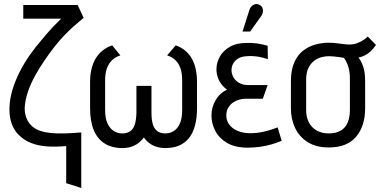

<svg xmlns="http://www.w3.org/2000/svg" viewBox="-20 -725 1895 957"><path d="M397 -636 367 -700H96V-632H285Q262 -610 244.5 -591.5Q227 -573 213 -556.5Q199 -540 185 -523Q156 -490 128 -450Q100 -410 77.5 -365.5Q55 -321 41.5 -275.5Q28 -230 27 -185Q26 -143 38.5 -108Q51 -73 76 -50Q101 -26 134.5 -12.5Q168 1 212 4.5Q256 8 310 3V188L385 212V-65Q340 -61 302 -60Q264 -59 233.5 -62Q203 -65 180 -73Q157 -81 141 -95Q121 -113 112 -136Q103 -159 103 -186Q105 -226 119 -267Q133 -308 154.5 -347Q176 -386 201 -422.5Q226 -459 250 -490Q275 -522 299 -547Q323 -572 343.5 -590.5Q364 -609 378.5 -620.5Q393 -632 397 -636Z M856 -499 813 -449Q838 -441 854.5 -425Q871 -409 879.5 -384.5Q888 -360 888 -325V-177Q888 -136 877 -110.5Q866 -85 847 -72.5Q828 -60 804 -60Q781 -60 765.5 -70.5Q750 -81 742.5 -103.5Q735 -126 735 -163V-297H660V-163Q659 -126 651.5 -103.5Q644 -81 628.5 -70.5Q613 -60 589 -60Q566 -60 546.5 -72.5Q527 -85 515.5 -110.5Q504 -136 504 -177V-325Q504 -360 513 -384.5Q522 -409 538.5 -425Q555 -441 580 -449L539 -499Q485 -480 457 -433.5Q429 -387 429 -316V-187Q429 -120 447.5 -76Q466 -32 502 -9.5Q538 13 590 13Q613 13 632.5 7Q652 1 668.5 -11Q685 -23 697 -40Q709 -23 725 -11Q741 1 761.5 7Q782 13 804 13Q882 13 922 -37Q962 -87 962 -187V-316Q962 -388 935.5 -434Q909 -480 856 -499Z M1315 -430 1314 -497Q1286 -505 1260.5 -508.5Q1235 -512 1211 -511Q1159 -511 1126 -492Q1093 -473 1076.5 -444Q1060 -415 1059 -384Q1058 -363 1064.5 -342.5Q1071 -322 1083.5 -305.5Q1096 -289 1112 -278Q1075 -261 1054.5 -225.5Q1034 -190 1034 -149Q1034 -109 1053.5 -72Q1073 -35 1113 -12Q1153 11 1215 11Q1244 11 1274 7Q1304 3 1332 -5Q1360 -13 1384 -23L1364 -90Q1348 -84 1331 -78.5Q1314 -73 1296.5 -69Q1279 -65 1261.5 -63Q1244 -61 1228 -61Q1193 -61 1166 -72Q1139 -83 1123.5 -103Q1108 -123 1108 -149Q1108 -172 1117.5 -188Q1127 -204 1141.5 -214Q1156 -224 1172.5 -228.5Q1189 -233 1204 -233H1290L1314 -301H1217Q1190 -301 1171.5 -312Q1153 -323 1143.5 -340Q1134 -357 1134 -375Q1134 -393 1142 -407.5Q1150 -422 1165 -432Q1180 -442 1201 -444Q1219 -446 1236 -445.5Q1253 -445 1272.5 -441.5Q1292 -438 1315 -430ZM1282 -645Q1289 -655 1290.5 -665.5Q1292 -676 1288.5 -685Q1285 -694 1275 -700Q1264 -706 1254 -704.5Q1244 -703 1236 -696Q1228 -689 1224 -678L1189 -568H1227Z M1854 -501 1813 -543Q1797 -527 1775.5 -516.5Q1754 -506 1738 -504Q1722 -502 1702.5 -504Q1683 -506 1661.5 -509Q1640 -512 1617 -512Q1585 -512 1552 -503Q1519 -494 1491.5 -473Q1464 -452 1447 -414.5Q1430 -377 1430 -320V-185Q1430 -132 1450.5 -88Q1471 -44 1513 -17Q1555 10 1619 10Q1710 10 1755 -43.5Q1800 -97 1800 -185V-319Q1800 -366 1790 -394Q1780 -422 1767 -438Q1782 -441 1797.5 -448.5Q1813 -456 1827 -469Q1841 -482 1854 -501ZM1724 -330V-176Q1724 -141 1713 -114.5Q1702 -88 1678.5 -74Q1655 -60 1618 -60Q1583 -60 1557.5 -75Q1532 -90 1519 -116Q1506 -142 1506 -176V-328Q1506 -362 1516.5 -384.5Q1527 -407 1544 -420.5Q1561 -434 1581 -439.5Q1601 -445 1620 -445Q1632 -445 1644.5 -443.5Q1657 -442 1669.5 -440.5Q1682 -439 1693 -437Q1698 -432 1702.5 -424Q1707 -416 1711 -406.5Q1715 -397 1718 -385.5Q1721 -374 1722.5 -360.5Q1724 -347 1724 -330Z"/></svg>

Font: Advent Pro Medium
Style: Regular
Weight: 500
Designer: VivaRado, Andreas Kalpakidis
Foundry: VivaRado, Andreas Kalpakidis
Version: Version 3.000